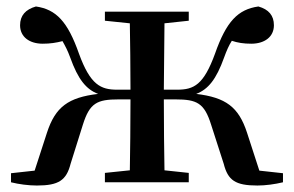

<svg xmlns="http://www.w3.org/2000/svg" viewBox="-20 -563 908 593"><path d="M304 -499 381 -491C382 -436 383 -353 383 -286H342C291 -286 259 -301 224 -397C189 -497 153 -534 91 -543C59 -534 42 -515 42 -485C42 -449 71 -428 112 -428C135 -428 154 -431 173 -436C181 -422 189 -407 197 -385C221 -318 246 -287 283 -273C191 -262 151 -233 125 -153L87 -36L14 -28V0C38 6 68 10 94 10C161 10 185 -6 198 -57L236 -178C257 -245 280 -256 346 -256H383C383 -178 382 -93 381 -37L304 -29V0H563V-29L488 -37C487 -93 486 -178 486 -256H522C588 -256 611 -245 632 -178L671 -57C684 -6 707 10 775 10C800 10 829 6 854 0V-28L781 -36L743 -153C717 -233 677 -262 586 -273C623 -287 648 -318 672 -385C680 -407 687 -423 696 -437C714 -431 732 -428 756 -428C797 -428 826 -449 826 -485C826 -515 810 -534 778 -543C715 -534 679 -497 644 -397C609 -301 579 -286 527 -286H486L488 -491L563 -499V-527H304Z"/></svg>

Font: GenKiMin2 TW SB
Style: Regular
Weight: 600
Version: Version 2.100;PS 2.1;hotconv 16.6.51;makeotf.lib2.5.65220 DE